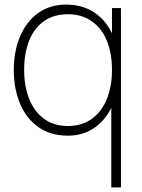

<svg xmlns="http://www.w3.org/2000/svg" viewBox="-20 -575 616 835"><path d="M40 -271Q40 -351.5 67 -416Q94 -480.5 145.2 -517.8Q196.5 -555 267 -555Q340.5 -555 393 -518.8Q445.5 -482.5 472.2 -418.2Q499 -354 499 -271Q499 -189.5 472.5 -124.8Q446 -60 395.2 -22.5Q344.5 15 275 15Q200.5 15 147.5 -22Q94.5 -59 67.2 -124Q40 -189 40 -271ZM467 -271Q467 -342.5 445 -397Q423 -451.5 379.8 -482.2Q336.5 -513 275 -513Q212.5 -513 169.8 -482Q127 -451 106 -396.2Q85 -341.5 85 -271Q85 -200.5 106.8 -145.2Q128.5 -90 171.2 -58.5Q214 -27 275 -27Q336.5 -27 379.8 -58.5Q423 -90 445 -145.2Q467 -200.5 467 -271ZM464 -115H467V-540H506V240H464Z"/></svg>

Font: Tap Sans
Style: Regular
Weight: 400
Designer: Tap Payments
Foundry: Tap Payments
Version: Version 1.001;Glyphs 3.1.2 (3151)